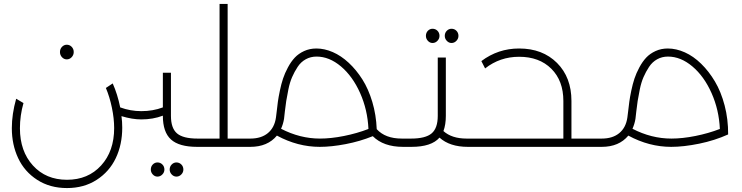

<svg xmlns="http://www.w3.org/2000/svg" viewBox="-20 -745 3764 974"><path d="M284.2 -481Q284.2 -496.6 294.4 -507.3Q304.7 -518.1 318.8 -518.1Q333.5 -518.1 343.8 -507.3Q354 -496.6 354 -481Q354 -465.8 343.5 -454.8Q333 -443.8 318.8 -443.8Q304.7 -443.8 294.4 -454.8Q284.2 -465.8 284.2 -481ZM1003.9 -42Q1016.6 -42 1020.3 -37.1Q1023.9 -32.2 1023.9 -21Q1023.9 -9.8 1020.3 -4.9Q1016.6 0 1003.9 0H980Q888.7 0 847.4 -37.4Q806.2 -74.7 806.2 -157.2V-158.2Q755.9 -139.2 696.8 -139.2Q650.9 -139.2 596.2 -155.8Q600.1 -128.9 600.1 -97.2Q600.1 -11.7 567.4 57.1Q534.7 126 470.2 167.5Q405.8 209 319.8 209Q233.4 209 168.9 167.5Q104.5 126 72.3 57.6Q40 -10.7 40 -95.2Q40 -166 62 -244.1L99.1 -222.2Q81.1 -158.7 81.1 -94.2Q81.1 22 147 94.5Q212.9 167 319.8 167Q426.8 167 492.9 94.5Q559.1 22 559.1 -95.2Q559.1 -144 547.6 -199Q536.1 -253.9 517.1 -298.8L551.8 -321.8Q576.2 -267.1 589.8 -200.2Q641.6 -181.2 696.8 -181.2Q755.9 -181.2 806.2 -200.2V-376H847.2V-157.2Q847.2 -94.7 877.9 -68.4Q908.7 -42 981.9 -42ZM778.8 79.1Q793.5 79.1 803.7 89.4Q814 99.6 814 115.2Q814 129.4 803.5 140.1Q793 150.9 778.8 150.9Q765.1 150.9 755.1 140.1Q745.1 129.4 745.1 115.2Q745.1 99.6 755.1 89.4Q765.1 79.1 778.8 79.1ZM875 79.1Q889.6 79.1 899.9 89.4Q910.2 99.6 910.2 115.2Q910.2 129.4 899.7 140.1Q889.2 150.9 875 150.9Q861.3 150.9 851.1 140.1Q840.8 129.4 840.8 115.2Q840.8 99.6 851.1 89.4Q861.3 79.1 875 79.1Z M1233.9 -42Q1246.6 -42 1250.2 -37.1Q1253.9 -32.2 1253.9 -21Q1253.9 -9.8 1250.2 -4.9Q1246.6 0 1233.9 0H1003.9Q991.2 0 987.5 -4.9Q983.9 -9.8 983.9 -21Q983.9 -32.2 987.5 -37.1Q991.2 -42 1003.9 -42H1093.8V-725.1H1134.8V-42Z M2043.9 -42Q2056.6 -42 2060.3 -37.1Q2064 -32.2 2064 -21Q2064 -9.8 2060.3 -4.9Q2056.6 0 2043.9 0H2024.9Q1925.3 0 1871.1 -54.2Q1806.2 -27.8 1733.6 -13.9Q1661.1 0 1602.1 0Q1490.2 0 1384.8 -57.1Q1337.4 0 1250 0H1233.9Q1221.2 0 1217.5 -4.9Q1213.9 -9.8 1213.9 -21Q1213.9 -32.2 1217.5 -37.1Q1221.2 -42 1233.9 -42H1250Q1305.2 -42 1338.9 -69.8Q1372.6 -97.7 1379.9 -148.9Q1380.9 -154.3 1383.8 -180.2Q1386.7 -206.1 1389.6 -228.5Q1392.6 -251 1399.7 -284.9Q1406.7 -318.8 1415.8 -346.2Q1424.8 -373.5 1440.7 -403.1Q1456.5 -432.6 1475.6 -452.9Q1494.6 -473.1 1522.9 -486.1Q1551.3 -499 1585 -499Q1626 -499 1668.2 -480.7Q1710.4 -462.4 1749 -426.5Q1787.6 -390.6 1818.4 -342Q1849.1 -293.5 1868.7 -228Q1888.2 -162.6 1891.1 -89.8Q1934.6 -42 2018.1 -42ZM1405.8 -91.8Q1502 -42 1603 -42Q1659.2 -42 1725.1 -55.2Q1791 -68.4 1849.1 -90.8Q1844.7 -188 1806.9 -272.9Q1769 -357.9 1709.7 -408Q1650.4 -458 1585.9 -458Q1555.7 -458 1531 -444.3Q1506.3 -430.7 1490 -405.8Q1473.6 -380.9 1461.9 -354Q1450.2 -327.1 1443.1 -292.2Q1436 -257.3 1432.1 -232.9Q1428.2 -208.5 1425 -179Q1421.9 -149.4 1420.9 -142.1Q1416.5 -115.7 1405.8 -91.8Z M2174.3 -526.9Q2160.6 -526.9 2150.6 -537.8Q2140.6 -548.8 2140.6 -563Q2140.6 -578.6 2150.6 -588.9Q2160.6 -599.1 2174.3 -599.1Q2189 -599.1 2199.2 -588.9Q2209.5 -578.6 2209.5 -563Q2209.5 -548.8 2199 -537.8Q2188.5 -526.9 2174.3 -526.9ZM2270.5 -526.9Q2256.8 -526.9 2246.6 -537.8Q2236.3 -548.8 2236.3 -563Q2236.3 -578.6 2246.6 -588.9Q2256.8 -599.1 2270.5 -599.1Q2285.2 -599.1 2295.4 -588.9Q2305.7 -578.6 2305.7 -563Q2305.7 -548.8 2295.2 -537.8Q2284.7 -526.9 2270.5 -526.9ZM2373.5 -42Q2386.2 -42 2389.9 -37.1Q2393.6 -32.2 2393.6 -21Q2393.6 -9.8 2389.9 -4.9Q2386.2 0 2373.5 0H2353.5Q2261.7 0 2209.5 -46.9Q2168.9 0 2067.4 0H2043.5Q2030.8 0 2027.1 -4.9Q2023.4 -9.8 2023.4 -21Q2023.4 -32.2 2027.1 -37.1Q2030.8 -42 2043.5 -42H2065.4Q2138.7 -42 2169.7 -68.4Q2200.7 -94.7 2200.7 -157.2V-453.1H2241.7V-157.2Q2241.7 -112.8 2229.5 -80.1Q2272 -42 2346.7 -42Z M3017.1 -42Q3029.8 -42 3033.4 -37.1Q3037.1 -32.2 3037.1 -21Q3037.1 -9.8 3033.4 -4.9Q3029.8 0 3017.1 0H2373Q2360.4 0 2356.7 -4.9Q2353 -9.8 2353 -21Q2353 -32.2 2356.7 -37.1Q2360.4 -42 2373 -42H2837.9V-232.9Q2837.9 -335.4 2776.9 -396.2Q2715.8 -457 2613.3 -457Q2516.1 -457 2440.9 -397.9L2421.9 -435.1Q2506.8 -499 2613.3 -499Q2732.4 -499 2805.7 -425.8Q2878.9 -352.5 2878.9 -232.9V-42Z M3367.7 -499Q3410.2 -499 3453.9 -479.5Q3497.6 -460 3536.9 -421.6Q3576.2 -383.3 3606.9 -331.5Q3637.7 -279.8 3656 -210Q3674.3 -140.1 3673.8 -63Q3605.5 -32.2 3526.9 -16.1Q3448.2 0 3384.8 0Q3272.9 0 3167.5 -57.1Q3120.1 0 3032.7 0H3016.6Q3003.9 0 3000.2 -4.9Q2996.6 -9.8 2996.6 -21Q2996.6 -32.2 3000.2 -37.1Q3003.9 -42 3016.6 -42H3032.7Q3087.9 -42 3121.6 -69.8Q3155.3 -97.7 3162.6 -148.9Q3163.6 -154.3 3166.5 -180.2Q3169.4 -206.1 3172.4 -228.5Q3175.3 -251 3182.4 -284.9Q3189.5 -318.8 3198.5 -346.2Q3207.5 -373.5 3223.4 -403.1Q3239.3 -432.6 3258.3 -452.9Q3277.3 -473.1 3305.7 -486.1Q3334 -499 3367.7 -499ZM3188.5 -91.8Q3284.7 -42 3385.7 -42Q3441.9 -42 3507.8 -55.2Q3573.7 -68.4 3631.8 -90.8Q3627.4 -188 3589.6 -272.9Q3551.8 -357.9 3492.4 -408Q3433.1 -458 3368.7 -458Q3338.4 -458 3313.7 -444.3Q3289.1 -430.7 3272.7 -405.8Q3256.3 -380.9 3244.6 -354Q3232.9 -327.1 3225.8 -292.2Q3218.8 -257.3 3214.8 -232.9Q3210.9 -208.5 3207.8 -179Q3204.6 -149.4 3203.6 -142.1Q3199.2 -115.7 3188.5 -91.8Z"/></svg>

Font: Montserrat-Arabic ExtraLight
Style: Regular
Weight: 275
Designer: Mohamed Gaber
Foundry: Kief Type Foundry
Version: Version 5.008;PS 005.008;hotconv 1.0.88;makeotf.lib2.5.64775